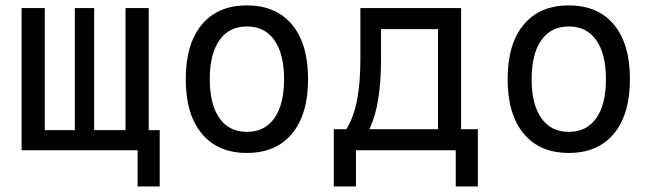

<svg xmlns="http://www.w3.org/2000/svg" viewBox="-20 -547 2384 699"><path d="M58.6 0V-517.6H143.1V-73.2H252.4V-517.6H322.8V-73.2H437V-517.6H521.5V-73.2H561.5V131.8H481V0Z M878.9 9.8Q772.9 9.8 714.6 -60.5Q656.2 -130.9 656.2 -258.8Q656.2 -387.2 714.6 -457.3Q772.9 -527.3 878.9 -527.3Q984.9 -527.3 1043.2 -457.3Q1101.6 -387.2 1101.6 -258.8Q1101.6 -130.9 1043.2 -60.5Q984.9 9.8 878.9 9.8ZM878.9 -66.9Q943.8 -66.9 979 -116.9Q1014.2 -167 1014.2 -258.8Q1014.2 -350.6 979 -400.6Q943.8 -450.7 878.9 -450.7Q814 -450.7 778.8 -400.6Q743.7 -350.6 743.7 -258.8Q743.7 -167 778.8 -116.9Q814 -66.9 878.9 -66.9Z M1195.3 131.8V-76.7H1241.2Q1268.1 -121.1 1280 -183.6Q1292 -246.1 1292 -329.1V-517.6H1658.7V-76.7H1719.7V131.8H1639.2V0H1275.9V131.8ZM1574.7 -76.7V-440.9H1367.2V-332.5Q1367.2 -252 1357.4 -188.5Q1347.7 -125 1324.7 -76.7Z M2050.8 9.8Q1944.8 9.8 1886.5 -60.5Q1828.1 -130.9 1828.1 -258.8Q1828.1 -387.2 1886.5 -457.3Q1944.8 -527.3 2050.8 -527.3Q2156.7 -527.3 2215.1 -457.3Q2273.4 -387.2 2273.4 -258.8Q2273.4 -130.9 2215.1 -60.5Q2156.7 9.8 2050.8 9.8ZM2050.8 -66.9Q2115.7 -66.9 2150.9 -116.9Q2186 -167 2186 -258.8Q2186 -350.6 2150.9 -400.6Q2115.7 -450.7 2050.8 -450.7Q1985.8 -450.7 1950.7 -400.6Q1915.5 -350.6 1915.5 -258.8Q1915.5 -167 1950.7 -116.9Q1985.8 -66.9 2050.8 -66.9Z"/></svg>

Font: Cascadia Mono SemiLight
Style: Regular
Weight: 350
Monospace: yes
Designer: Aaron Bell
Foundry: Saja Typeworks
Version: Version 2404.023; ttfautohint (v1.8.4)